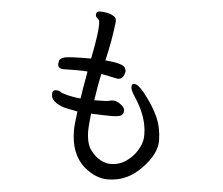

<svg xmlns="http://www.w3.org/2000/svg" viewBox="-56 -835 1112 959"><g transform="rotate(5 500.0 -355.0)"><path d="M518 61Q458 61 400 13Q329 -50 329 -168Q329 -195 338 -264Q287 -273 269 -278Q204 -300 204 -338Q204 -360 221 -360Q238 -360 245 -354Q252 -348 284 -340Q316 -332 348 -330Q355 -379 371 -467Q350 -469 312 -469L252 -468Q222 -468 222 -491Q222 -501 225 -510Q228 -519 247.5 -526Q267 -533 383 -533Q408 -657 408 -704Q408 -724 405 -728Q402 -732 395 -738Q388 -744 388 -754Q388 -771 408 -771Q454 -771 480 -752Q490 -745 490 -728Q479 -631 455 -530Q538 -524 553 -504Q560 -494 560 -483Q553 -444 524 -444L441 -461Q427 -400 417 -327Q479 -327 490.5 -330.5Q502 -334 512 -334Q533 -332 551.5 -317Q570 -302 570 -290Q570 -278 565 -271Q558 -256 511 -256Q468 -256 407 -259Q400 -194 400 -176Q400 -108 425 -75.5Q450 -43 476.5 -30Q503 -17 524 -17Q568 -17 602.5 -40.5Q637 -64 657.5 -98Q678 -132 680 -159L681 -177Q681 -266 617 -362Q596 -394 596 -408Q596 -426 608 -426Q627 -426 658 -389Q709 -325 732.5 -272Q756 -219 757 -155Q757 -87 688 -16Q616 61 518 61Z"/></g></svg>

Font: ToneOZ-Pinyin-WenKai-Medium
Style: Medium
Weight: 700
Designer: Fontworks Inc.
Foundry: ToneOZ
Version: Version 0.240331